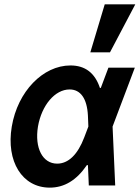

<svg xmlns="http://www.w3.org/2000/svg" viewBox="-20 -850 640 880"><path d="M303 -550C177 -550 61 -431 34 -270C7 -110 82 10 208 10C275 10 331 -24 378 -93H383L387 0H508L496 -270L598 -540H477L442 -447H438C415 -516 370 -550 303 -550ZM366 -220C336 -141 293 -100 242 -100C175 -100 138 -172 154 -270C171 -368 232 -440 299 -440C349 -440 379 -399 383 -320L385 -270ZM600 -830H460L394 -610H484Z"/></svg>

Font: CommitMono
Style: Bold Italic
Weight: 700
Monospace: yes
Designer: Eigil Nikolajsen
Foundry: Eigil Nikolajsen
Version: Version 1.143